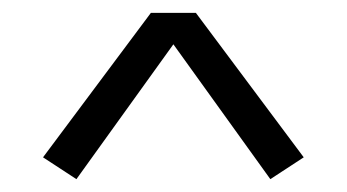

<svg xmlns="http://www.w3.org/2000/svg" viewBox="-20 -735 540 299"><path d="M99 -456 47 -490 215 -715H285L453 -490L401 -456L250 -666Z"/></svg>

Font: Iosevka Fixed Light
Style: Regular
Weight: 300
Monospace: yes
Designer: Belleve Invis
Foundry: Belleve Invis
Version: Version 32.3.0